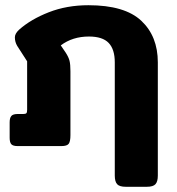

<svg xmlns="http://www.w3.org/2000/svg" viewBox="-20 -560 677 736"><path d="M420 113V-321Q420 -371 396.5 -395.5Q373 -420 321 -420Q258 -420 213 -386L232 -358Q243 -341 246.5 -327Q250 -313 250 -287V-42Q250 -18 243.5 -9Q237 0 215 0H48Q30 0 23.5 -7Q17 -14 17 -32V-91Q17 -108 23.5 -115.5Q30 -123 48 -123H69Q78 -123 81 -126Q84 -129 84 -139V-325L46 -384Q37 -399 37 -417Q37 -431 53 -446Q98 -486 167 -513Q236 -540 319 -540Q458 -540 521.5 -480.5Q585 -421 585 -321V113Q585 136 576 146Q567 156 543 156H462Q438 156 429 146Q420 136 420 113Z"/></svg>

Font: Mitr Medium
Style: Regular
Weight: 500
Designer: Thanarat Vachiruckul
Foundry: Cadson Demak
Version: Version 1.003